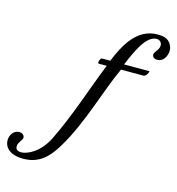

<svg xmlns="http://www.w3.org/2000/svg" viewBox="-462 -815 1091 1184"><g transform="rotate(15 83.5 -222.5)"><path d="M492 -644C476 -689 446 -700 397 -700C265 -700 200 -573 157 -468H103C97 -468 88 -450 88 -439C88 -435 90 -432 94 -432H144C79 -271 19 -79 -64 88C-112 184 -189 220 -228 220C-250 220 -264 211 -264 191C-264 166 -237 144 -237 130C-237 112 -253 102 -271 102C-304 102 -328 134 -328 169C-328 212 -294 255 -206 255C-100 255 -44 192 7 105C107 -64 166 -285 235 -432H379C393 -432 407 -457 407 -465C407 -467 406 -468 405 -468H245C283 -558 332 -672 399 -672C421 -672 433 -656 433 -638C433 -612 403 -590 403 -574C403 -557 418 -548 435 -548C472 -548 495 -586 495 -623C495 -630 494 -638 492 -644Z"/></g></svg>

Font: Playball
Style: Regular
Weight: 400
Designer: Robert E. Leuschke
Foundry: Robert E. Leuschke
Version: Version 1.001